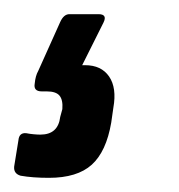

<svg xmlns="http://www.w3.org/2000/svg" viewBox="-47 -60 253 271"><path d="M22 191Q-1 191 -18 188Q-28 185 -27 175L-21 138Q-20 127 -10 128Q-5 129 0.5 129.5Q6 130 10 130Q35 130 38 105L41 94Q42 81 37 75Q32 69 19 69H12Q0 69 2 58Q3 47 7 40L38 -29Q43 -40 51 -40H92Q105 -40 99 -28L69 32H73Q96 32 107 48Q118 64 113 92L110 113Q103 154 82.5 172.5Q62 191 22 191Z"/></svg>

Font: Sofia Sans Extra Condensed
Style: Bold Italic
Weight: 700
Italic angle: -9°
Designer: Botio Nikoltchev, Ani Petrova
Foundry: lettersoup
Version: Version 4.101